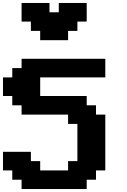

<svg xmlns="http://www.w3.org/2000/svg" viewBox="-20 -1270 852 1290"><path d="M125 0H562.5V-62.5H625V-125H687.5V-500H625V-562.5H562.5V-625H250V-750H687.5V-875H125V-812.5H62.5V-750H0V-625H62.5V-562.5H125V-500H437.5V-437.5H500V-187.5H437.5V-125H250V-187.5H187.5V-250H0V-125H62.5V-62.5H125ZM250 -1000H437.5V-1062.5H500V-1125H562.5V-1250H375V-1187.5H312.5V-1250H125V-1125H187.5V-1062.5H250Z"/></svg>

Font: Faithful 32x
Style: Semibold
Weight: 400
Foundry: Faithful Resource Pack
Version: Version 1.0; January 27, 2023